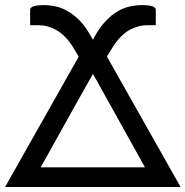

<svg xmlns="http://www.w3.org/2000/svg" viewBox="-32 -744 738 764"><path d="M544.9 -78.1Q493.2 -170.9 337.9 -450.2Q285.2 -357.4 129.9 -78.1Q233.4 -78.1 544.9 -78.1ZM686.5 0Q512.7 0 -11.7 0Q61.5 -129.9 281.2 -518.6Q277.3 -524.4 267.6 -541Q237.3 -595.7 199.2 -620.1Q162.1 -643.6 121.1 -643.6Q110.4 -643.6 87.9 -643.6Q87.9 -659.2 87.9 -705.1Q87.9 -723.6 142.6 -723.6Q168 -723.6 192.4 -717.8Q217.8 -711.9 241.2 -697.3Q264.6 -683.6 286.1 -661.1Q307.6 -638.7 325.2 -607.4Q329.1 -600.6 337.9 -585.9Q340.8 -590.8 349.6 -607.4Q368.2 -638.7 389.6 -661.1Q410.2 -683.6 433.6 -697.3Q457 -711.9 482.4 -717.8Q507.8 -723.6 533.2 -723.6Q587.9 -723.6 587.9 -705.1Q587.9 -684.6 587.9 -643.6Q579.1 -643.6 553.7 -643.6Q513.7 -643.6 475.6 -620.1Q438.5 -595.7 407.2 -541Q402.3 -534.2 393.6 -518.6Q466.8 -388.7 686.5 0Z"/></svg>

Font: Lato
Style: Regular
Weight: 400
Designer: Lukasz Dziedzic with Adam Twardoch and Botio Nikoltchev
Version: Version 2.015; 2015-08-06; http://www.latofonts.com/